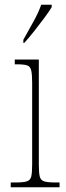

<svg xmlns="http://www.w3.org/2000/svg" viewBox="-20 -786 277 806"><path d="M25 0V-20H45Q77 -20 92 -24.5Q107 -29 111 -44.5Q115 -60 115 -95V-439Q115 -474 111 -490.5Q107 -507 94 -511.5Q81 -516 51 -516H42V-536H143V-95Q143 -60 147 -44.5Q151 -29 166 -24.5Q181 -20 213 -20H230V0ZM78 -619Q100 -659 120.5 -695.5Q141 -732 153 -766H197V-756Q187 -739 167 -712Q147 -685 124.5 -656.5Q102 -628 82 -606H78Z"/></svg>

Font: Noto Serif Condensed Thin
Style: Regular
Weight: 100
Width: 3
Designer: Monotype Design Team
Foundry: Monotype Imaging Inc.
Version: Version 2.013; ttfautohint (v1.8.4.7-5d5b)